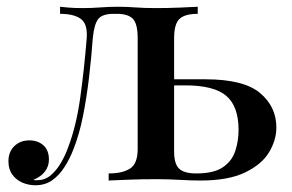

<svg xmlns="http://www.w3.org/2000/svg" viewBox="-20 -535 865 569"><path d="M566 -515V-494Q528 -494 512 -479Q496 -464 496 -422V-86Q496 -49 511 -35Q526 -21 562 -21Q613 -21 640 -39Q667 -57 677 -87Q687 -117 687 -150Q687 -220 650.5 -251Q614 -282 529 -282Q506 -282 482 -282Q458 -282 436 -282L434 -300Q476 -300 514.5 -300Q553 -300 589 -300Q702 -300 750.5 -259.5Q799 -219 799 -157Q799 -120 777.5 -84Q756 -48 706.5 -24Q657 0 574 0Q546 0 512.5 -2Q479 -4 443 -4Q400 -4 361.5 -2.5Q323 -1 302 0V-21Q343 -21 365.5 -35.5Q388 -50 388 -93V-422Q388 -464 374 -479Q360 -494 326 -494H317Q283 -494 271 -478.5Q259 -463 255 -422Q251 -366 244 -306.5Q237 -247 226 -191.5Q215 -136 197 -91Q187 -65 171.5 -40.5Q156 -16 135 -1Q114 14 85 14Q65 14 47 6.5Q29 -1 17 -17Q5 -33 5 -57Q5 -85 22.5 -102Q40 -119 67 -119Q92 -119 108.5 -104.5Q125 -90 125 -62Q125 -42 113 -26.5Q101 -11 79 -2Q81 -1 84.5 -1Q88 -1 90 -1Q114 -1 131.5 -16.5Q149 -32 161.5 -54Q174 -76 181 -96Q206 -160 218 -247Q230 -334 237 -422Q240 -464 219.5 -479Q199 -494 158 -494V-515Q166 -514 183.5 -512.5Q201 -511 226 -511Q251 -511 277 -513Q303 -515 329 -515Q356 -515 381.5 -513Q407 -511 442 -511Q477 -511 513 -512.5Q549 -514 566 -515Z"/></svg>

Font: Playfair Display Medium
Style: Regular
Weight: 500
Designer: Claus Eggers Sørensen
Foundry: Claus Eggers Sørensen
Version: Version 1.203